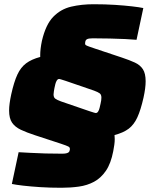

<svg xmlns="http://www.w3.org/2000/svg" viewBox="-20 -716 728 907"><path d="M270 171Q216 171 170 168Q124 165 89.5 161Q55 157 36 153L68 3Q89 4 122.5 6Q156 8 195 9Q234 10 273 10Q285 10 292 8.5Q299 7 303.5 4Q308 1 309 -5Q310 -7 310 -9Q310 -11 310 -14Q310 -20 302.5 -24Q295 -28 268 -37L146 -77Q106 -90 78.5 -103Q51 -116 37 -136.5Q23 -157 23 -194Q23 -209 25.5 -228Q28 -247 33 -270Q46 -329 62 -363.5Q78 -398 103.5 -417Q129 -436 170 -447Q170 -449 170 -452Q170 -455 170 -457Q170 -470 172 -487Q174 -504 178 -523Q196 -600 231.5 -636.5Q267 -673 316 -684.5Q365 -696 422 -696Q477 -696 523 -693Q569 -690 603.5 -686Q638 -682 657 -678L625 -528Q605 -530 572 -531.5Q539 -533 499 -534Q459 -535 418 -535Q409 -535 402 -534Q395 -533 390.5 -530.5Q386 -528 384 -523Q383 -520 382.5 -517Q382 -514 382 -509Q382 -505 386 -502.5Q390 -500 401 -496Q412 -492 433 -485L556 -444Q592 -432 617 -420.5Q642 -409 655 -389Q668 -369 668 -332Q668 -316 665.5 -297Q663 -278 658 -255Q645 -197 629 -162Q613 -127 588 -108Q563 -89 521 -78Q521 -74 521.5 -69Q522 -64 522 -59Q522 -46 520 -32Q518 -18 515 -2Q504 56 480.5 90.5Q457 125 424.5 142.5Q392 160 352.5 165.5Q313 171 270 171ZM432 -182Q439 -182 443.5 -189Q448 -196 450.5 -206.5Q453 -217 455 -226Q457 -234 458 -241.5Q459 -249 459 -255Q459 -269 451 -275Q443 -281 424 -288L290 -334Q274 -339 268 -341Q262 -343 260 -343Q253 -343 248.5 -336Q244 -329 241.5 -319Q239 -309 237 -299Q236 -292 234.5 -284Q233 -276 233 -270Q233 -256 241 -250Q249 -244 268 -237L402 -191Q418 -186 424 -184Q430 -182 432 -182Z"/></svg>

Font: Saira Thin Black
Style: Italic
Weight: 900
Italic angle: -12°
Version: Version 1.101